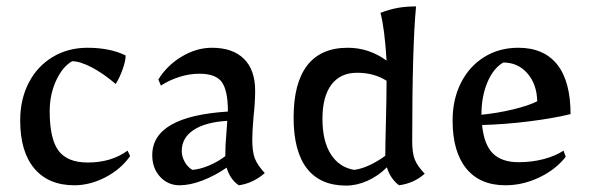

<svg xmlns="http://www.w3.org/2000/svg" viewBox="-20 -567 1847 599"><path d="M43 -191Q43 -257 69.5 -308.5Q96 -360 144 -389Q192 -418 253 -418Q323 -418 372 -394Q372 -377 362.5 -350.5Q353 -324 341 -305Q301 -339 265 -357.5Q229 -376 205 -376Q175 -359 155 -315.5Q135 -272 135 -220Q135 -134 162.5 -97Q190 -60 254 -60Q327 -60 378 -97L386 -80Q357 -39 309 -14Q261 11 212 11Q131 11 87 -41.5Q43 -94 43 -191Z M455 -83Q455 -204 691 -219Q691 -285 672 -311Q653 -337 602 -337Q571 -337 539.5 -327Q508 -317 482 -300L474 -319Q501 -363 547 -390.5Q593 -418 641 -418Q706 -418 741 -383.5Q776 -349 776 -284Q776 -248 771 -203Q767 -155 767 -132Q767 -94 775 -73Q783 -52 806 -27Q769 5 725 11Q698 -7 687 -44Q651 -19 612 -4Q573 11 540 11Q504 11 479.5 -15.5Q455 -42 455 -83ZM683 -80V-85Q683 -117 686 -147L689 -190Q621 -186 584 -161.5Q547 -137 547 -96Q547 -79 556 -62.5Q565 -46 580 -37Q605 -39 633 -51Q661 -63 683 -80Z M896 -200Q896 -308 938.5 -363Q981 -418 1065 -418Q1131 -418 1186 -378Q1180 -478 1167 -527Q1196 -538 1221.5 -542.5Q1247 -547 1278 -547Q1266 -422 1266 -125Q1266 -90 1274 -69.5Q1282 -49 1305 -25Q1271 5 1225 11Q1198 -9 1187 -45Q1160 -18 1126.5 -3Q1093 12 1060 12Q979 12 937.5 -41.5Q896 -95 896 -200ZM1182 -81Q1182 -112 1184 -186Q1186 -268 1186 -315Q1147 -340 1094 -340Q1042 -340 1014 -303Q986 -266 986 -196Q986 -127 1012 -86Q1038 -45 1085 -37Q1108 -40 1133.5 -52Q1159 -64 1182 -81Z M1392 -191Q1392 -257 1418 -308.5Q1444 -360 1490.5 -389Q1537 -418 1597 -418Q1677 -418 1718.5 -365.5Q1760 -313 1760 -211Q1707 -198 1632 -188.5Q1557 -179 1484 -177Q1490 -116 1517.5 -88.5Q1545 -61 1598 -61Q1639 -61 1675.5 -70.5Q1712 -80 1738 -97L1745 -78Q1714 -38 1662.5 -13.5Q1611 11 1557 11Q1477 11 1434.5 -41.5Q1392 -94 1392 -191ZM1656 -251Q1655 -304 1625.5 -338Q1596 -372 1550 -372Q1519 -354 1500.5 -310Q1482 -266 1482 -209Q1532 -214 1580 -225.5Q1628 -237 1656 -251Z"/></svg>

Font: Mirza
Style: Regular
Weight: 400
Designer: Arabic design by Kourosh Beigpour, Latin design by Eduardo Tunni, engineering by Lasse Fister
Version: Version 1.000